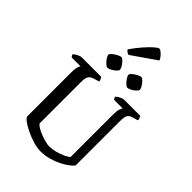

<svg xmlns="http://www.w3.org/2000/svg" viewBox="-324 -1283 1413 1413"><g transform="rotate(45 382.0 -577.0)"><path d="M382 0Q346 0 304 -12.5Q262 -25 223.5 -43.5Q185 -62 159 -81Q133 -100 131 -113V-572Q131 -609 137 -628Q143 -647 148 -651H56Q53 -655 49 -659.5Q45 -664 44 -673Q50 -679 62 -686.5Q74 -694 86.5 -699Q99 -704 105 -704H310Q314 -699 318.5 -690Q323 -681 324 -669L281 -656Q250 -646 241 -627.5Q232 -609 232 -569V-140Q242 -127 263 -115Q284 -103 310.5 -93Q337 -83 361.5 -77Q386 -71 402 -71Q431 -71 465.5 -80Q500 -89 528.5 -102.5Q557 -116 568 -128V-572Q568 -609 575 -628Q582 -647 586 -651H497Q494 -655 490.5 -660Q487 -665 486 -673Q491 -679 503 -686.5Q515 -694 527.5 -699Q540 -704 546 -704H715Q719 -699 723.5 -690Q728 -681 728 -669L685 -656Q656 -648 647 -630Q638 -612 638 -562V-110Q628 -95 603.5 -76.5Q579 -58 544 -40.5Q509 -23 467.5 -11.5Q426 0 382 0ZM503 -783Q493 -783 478.5 -797Q464 -811 452.5 -828.5Q441 -846 441 -856Q441 -866 456.5 -879Q472 -892 491 -902Q510 -912 520 -912Q530 -912 544 -897.5Q558 -883 568.5 -865.5Q579 -848 579 -838Q579 -829 565 -816Q551 -803 533 -793Q515 -783 503 -783ZM294 -783Q285 -783 270 -797Q255 -811 243.5 -828.5Q232 -846 232 -856Q232 -866 248 -879Q264 -892 283 -902Q302 -912 312 -912Q322 -912 336 -898Q350 -884 360.5 -866Q371 -848 371 -838Q371 -829 357 -816Q343 -803 324.5 -793Q306 -783 294 -783ZM338 -960Q326 -963 317 -970.5Q308 -978 304 -984Q339 -1034 372.5 -1072Q406 -1110 431.5 -1132Q457 -1154 466 -1154Q474 -1154 487 -1144Q500 -1134 511.5 -1120Q523 -1106 528 -1092Z"/></g></svg>

Font: Texturina
Style: Regular
Weight: 400
Designer: Guillermo Torres Carreño
Foundry: Omnibus-Type
Version: Version 1.002; ttfautohint (v1.8.3)